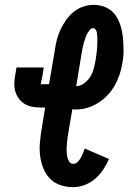

<svg xmlns="http://www.w3.org/2000/svg" viewBox="-20 -763 540 791"><path d="M282 8Q255 8 230 0Q205 -8 187.5 -25.5Q170 -43 160 -66.5Q150 -90 146 -116Q142 -142 144 -169Q146 -196 150 -222L166 -320H147Q130 -320 113.5 -323Q97 -326 83 -334Q69 -342 59 -355Q49 -368 44 -383.5Q39 -399 39 -416Q39 -433 42 -450L48 -485H160L155 -450Q155 -450 155 -450Q155 -450 155 -450V-449Q155 -449 154.5 -449Q154 -449 154 -449V-448Q153 -442 151.5 -435Q150 -428 149 -422Q149 -421 149 -420.5Q149 -420 149 -419Q149 -418 147.5 -418Q146 -418 146 -417Q146 -416 146.5 -416Q147 -416 147 -416H182L206 -557Q209 -579 214.5 -600Q220 -621 229.5 -641.5Q239 -662 252.5 -681Q266 -700 284 -714.5Q302 -729 323.5 -736Q345 -743 366 -743Q393 -743 416.5 -732.5Q440 -722 454.5 -702Q469 -682 476.5 -657.5Q484 -633 486.5 -607Q489 -581 489 -554.5Q489 -528 484 -502Q480 -478 472.5 -455.5Q465 -433 453 -411.5Q441 -390 423.5 -371.5Q406 -353 385 -339.5Q364 -326 340.5 -319Q317 -312 294 -312Q290 -312 286 -312Q282 -312 278 -313L260 -207Q258 -196 257 -184.5Q256 -173 255 -162Q254 -151 254.5 -139.5Q255 -128 257 -117.5Q259 -107 265 -97.5Q271 -88 282 -88Q292 -88 300 -96Q308 -104 313 -113Q318 -122 322 -131.5Q326 -141 329 -151L429 -108Q419 -85 405 -64Q391 -43 372 -26.5Q353 -10 329 -1Q305 8 282 8ZM294 -408Q311 -408 327 -420Q343 -432 352.5 -448Q362 -464 366.5 -481.5Q371 -499 374 -516Q375 -523 376 -530Q377 -537 378 -544.5Q379 -552 379.5 -559Q380 -566 380.5 -573Q381 -580 381 -587Q381 -594 381 -601Q381 -608 380.5 -615Q380 -622 379 -628.5Q378 -635 374 -641Q370 -647 363 -647Q356 -647 350.5 -640.5Q345 -634 341 -627.5Q337 -621 334.5 -614Q332 -607 329.5 -599.5Q327 -592 325 -585Q323 -578 321.5 -571Q320 -564 318.5 -556.5Q317 -549 316 -542Z"/></svg>

Font: Iosevka Slab
Style: Bold Italic
Weight: 700
Italic angle: -9°
Monospace: yes
Designer: Belleve Invis
Foundry: Belleve Invis
Version: Version 11.1.0; ttfautohint (v1.8.3)